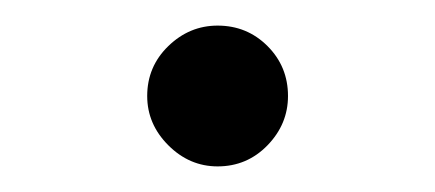

<svg xmlns="http://www.w3.org/2000/svg" viewBox="-20 -115 340 150"><path d="M95 -40Q95 -63 111.5 -79Q128 -95 150 -95Q173 -95 189 -79Q205 -63 205 -40Q205 -18 189 -1.5Q173 15 150 15Q128 15 111.5 -1.5Q95 -18 95 -40Z"/></svg>

Font: Jost
Style: Regular
Weight: 400
Version: Version 3.500